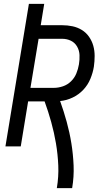

<svg xmlns="http://www.w3.org/2000/svg" viewBox="-20 -755 540 990"><path d="M273 215Q283 156 280.5 98Q278 40 268.5 -16Q259 -72 244 -126Q229 -180 210 -232H125L87 0H8L129 -735H208L190 -625H300Q328 -625 354 -619.5Q380 -614 402 -600.5Q424 -587 439 -565.5Q454 -544 461 -519Q468 -494 468 -466.5Q468 -439 464 -411Q459 -380 446 -348.5Q433 -317 409.5 -292Q386 -267 354.5 -252Q323 -237 290 -234Q309 -181 324 -126.5Q339 -72 348 -16Q357 40 359.5 98Q362 156 352 215ZM137 -302H258Q281 -302 304.5 -310Q328 -318 346 -335.5Q364 -353 373.5 -376Q383 -399 387 -423Q391 -447 390 -471Q389 -495 377.5 -515Q366 -535 345.5 -545Q325 -555 300 -555H179Z"/></svg>

Font: Iosevka Curly
Style: Italic
Weight: 400
Italic angle: -9°
Monospace: yes
Designer: Belleve Invis
Foundry: Belleve Invis
Version: Version 22.1.2; ttfautohint (v1.8.4)